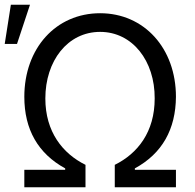

<svg xmlns="http://www.w3.org/2000/svg" viewBox="-43 -793 824 813"><path d="M60 0H319V-95C222 -143 149 -235 149 -376C149 -535 243 -658 381 -658C518 -658 613 -535 612 -376C612 -234 540 -143 443 -95V0H702V-74H528V-80C644 -143 701 -246 702 -383C702 -589 567 -737 381 -737C194 -737 60 -589 60 -383C60 -245 118 -143 233 -80V-74H60ZM-23 -607H29L84 -773H3Z"/></svg>

Font: Wafeq
Style: Regular
Weight: 400
Designer: Rasmus Andersson & Azza Alameddine
Foundry: Google & TypeTogether
Version: Version 3.000;FEAKit 1.0